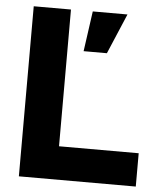

<svg xmlns="http://www.w3.org/2000/svg" viewBox="-52 -765 673 810"><g transform="rotate(5 284.5 -360.0)"><path d="M58.1 0V-720.2H215.8V-141.1H553.2V0ZM284.2 -549.8 308.1 -720.2H455.1L382.8 -549.8Z"/></g></svg>

Font: Aspekta 400
Style: Bold
Weight: 700
Designer: Ivo Dolenc
Version: Version 2.000